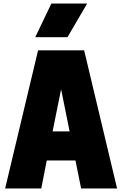

<svg xmlns="http://www.w3.org/2000/svg" viewBox="-20 -1064 690 1084"><path d="M472 -854ZM361 -854H179L270 -1044H472ZM641 0H438L406 -158H244L213 0H9L195 -780H455ZM373 -322 325 -560 277 -322Z"/></svg>

Font: Tanohe Sans Black
Style: Regular
Weight: 900
Designer: Village Type and Design LLC & Cristiano Sobral
Foundry: Cooper Hewitt Smithsonian Design Museum
Version: Version 1.00;March 11, 2020;FontCreator 12.0.0.2522 64-bit; 